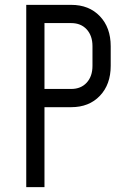

<svg xmlns="http://www.w3.org/2000/svg" viewBox="-20 -770 516 790"><path d="M88 0V-750H273Q346.5 -750 391 -703.2Q435.5 -656.5 435.5 -580V-499Q435.5 -422.5 391 -375.8Q346.5 -329 273 -329H163V0ZM163 -404H273Q313 -404 336.8 -430Q360.5 -456 360.5 -499V-580Q360.5 -623 336.8 -649Q313 -675 273 -675H163Z"/></svg>

Font: Mohave
Style: Regular
Weight: 400
Designer: Gumpita Rahayu
Foundry: Tokotype
Version: Version 2.003; ttfautohint (v1.8.3)